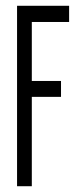

<svg xmlns="http://www.w3.org/2000/svg" viewBox="-20 -644 290 664"><path d="M39 0V-624H219V-568H90V-364H191V-309H90V0Z"/></svg>

Font: Inconsolata UltraCondensed
Style: Regular
Weight: 400
Width: 1
Monospace: yes
Designer: Raph Levien, Cyreal, Brenton Simpson
Foundry: Raph Levien, Cyreal, Google
Version: Version 3.001; ttfautohint (v1.8.2.53-6de2)